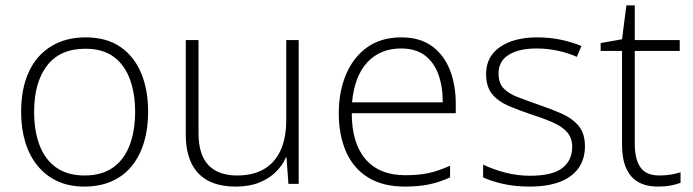

<svg xmlns="http://www.w3.org/2000/svg" viewBox="-20 -679 2559 709"><path d="M527 -266Q527 -205 512 -154.5Q497 -104 467.5 -67Q438 -30 393.5 -10Q349 10 291 10Q235 10 192 -10Q149 -30 119 -66.5Q89 -103 73.5 -153.5Q58 -204 58 -266Q58 -351 86 -412.5Q114 -474 168 -507.5Q222 -541 296 -541Q374 -541 425 -505.5Q476 -470 501.5 -408.5Q527 -347 527 -266ZM106 -266Q106 -196 126 -143Q146 -90 187.5 -60.5Q229 -31 292 -31Q356 -31 397.5 -60.5Q439 -90 459 -143.5Q479 -197 479 -266Q479 -333 460 -385.5Q441 -438 401 -468.5Q361 -499 295 -499Q202 -499 154 -437Q106 -375 106 -266Z M1083 -531V0H1045L1038 -98H1036Q1023 -68 998 -43.5Q973 -19 936.5 -4.5Q900 10 851 10Q790 10 749 -11.5Q708 -33 687 -76Q666 -119 666 -183V-531H713V-188Q713 -108 749.5 -69.5Q786 -31 855 -31Q914 -31 954 -54Q994 -77 1015.5 -122.5Q1037 -168 1037 -236V-531Z M1462 -541Q1530 -541 1574.5 -509Q1619 -477 1641 -421.5Q1663 -366 1663 -295V-261H1279Q1279 -150 1330 -91Q1381 -32 1476 -32Q1525 -32 1561 -39.5Q1597 -47 1642 -67V-24Q1603 -6 1564 2Q1525 10 1475 10Q1394 10 1339.5 -23.5Q1285 -57 1258 -118.5Q1231 -180 1231 -261Q1231 -340 1257.5 -403.5Q1284 -467 1335.5 -504Q1387 -541 1462 -541ZM1461 -500Q1384 -500 1336.5 -449Q1289 -398 1280 -301H1615Q1615 -360 1598.5 -405Q1582 -450 1548 -475Q1514 -500 1461 -500Z M2140 -139Q2140 -92 2116.5 -58.5Q2093 -25 2047.5 -7.5Q2002 10 1936 10Q1881 10 1837.5 0Q1794 -10 1764 -24V-71Q1802 -53 1846.5 -41.5Q1891 -30 1937 -30Q2020 -30 2056.5 -58.5Q2093 -87 2093 -136Q2093 -169 2075 -190Q2057 -211 2023.5 -226Q1990 -241 1943 -256Q1895 -272 1857 -288.5Q1819 -305 1797 -332Q1775 -359 1775 -406Q1775 -470 1826.5 -505.5Q1878 -541 1964 -541Q2011 -541 2052.5 -532Q2094 -523 2127 -509L2110 -469Q2080 -483 2040.5 -491.5Q2001 -500 1962 -500Q1896 -500 1858.5 -476.5Q1821 -453 1821 -408Q1821 -373 1839 -353.5Q1857 -334 1890.5 -321Q1924 -308 1967 -293Q2014 -277 2053 -260Q2092 -243 2116 -215Q2140 -187 2140 -139Z M2415 -31Q2439 -31 2458.5 -34.5Q2478 -38 2493 -43V-4Q2478 2 2457 6Q2436 10 2410 10Q2366 10 2336.5 -7Q2307 -24 2292 -58.5Q2277 -93 2277 -145V-491H2198V-520L2277 -534L2293 -659H2324V-531H2490V-491H2324V-148Q2324 -91 2345 -61Q2366 -31 2415 -31Z"/></svg>

Font: Noto Sans Oriya ExtraLight
Style: Regular
Weight: 250
Version: Version 2.003